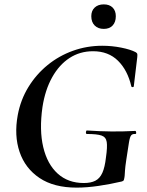

<svg xmlns="http://www.w3.org/2000/svg" viewBox="-20 -845 673 877"><path d="M330 12Q226 12 160.5 -32Q95 -76 69.5 -151Q44 -226 61 -319Q74 -389 109.5 -447Q145 -505 197 -547.5Q249 -590 313 -613Q377 -636 447 -636Q491 -636 533.5 -627.5Q576 -619 599 -607Q606 -603 607 -599Q608 -595 607 -584L591 -450Q590 -447 585.5 -447Q581 -447 580 -450Q563 -524 519 -567.5Q475 -611 405 -611Q345 -611 297.5 -580Q250 -549 218 -491.5Q186 -434 174 -356Q159 -251 177.5 -173Q196 -95 243.5 -52Q291 -9 363 -9Q395 -9 415.5 -19.5Q436 -30 447.5 -55.5Q459 -81 464 -126Q471 -174 467.5 -196.5Q464 -219 443.5 -226Q423 -233 377 -233Q372 -233 372.5 -241Q373 -249 377 -249Q438 -245 489.5 -244.5Q541 -244 598 -247Q601 -247 602 -240Q603 -233 598 -233Q585 -234 579 -226.5Q573 -219 569 -194Q565 -169 557 -116Q552 -83 551 -67Q550 -51 549.5 -43.5Q549 -36 547 -28Q546 -22 544 -20Q542 -18 536 -16Q485 -4 431 4Q377 12 330 12ZM454 -713Q428 -713 412.5 -728.5Q397 -744 397 -771Q397 -796 412.5 -810.5Q428 -825 454 -825Q480 -825 494.5 -810.5Q509 -796 509 -771Q509 -744 494.5 -728.5Q480 -713 454 -713Z"/></svg>

Font: Cormorant Light
Style: Bold Italic
Weight: 700
Italic angle: -10°
Version: Version 4.000